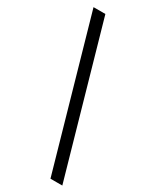

<svg xmlns="http://www.w3.org/2000/svg" viewBox="-222 -766 790 982"><g transform="rotate(30 173.5 -275.0)"><path d="M266 160 18 -710H88L336 160Z"/></g></svg>

Font: Assistant SemiBold
Style: Regular
Weight: 600
Designer: Hebrew By Ben Nathan, Latin by Paul Hunt
Version: Version 3.000